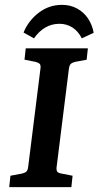

<svg xmlns="http://www.w3.org/2000/svg" viewBox="-20 -771 406 791"><path d="M18 0 23 -47 71 -56Q83 -59 88.5 -64Q94 -69 96 -83L147 -491Q148 -504 143 -508.5Q138 -513 127 -516L81 -525L86 -572H342L337 -525L289 -516Q277 -513 271.5 -507.5Q266 -502 264 -489L213 -81Q212 -68 216.5 -63Q221 -58 233 -56L279 -47L274 0ZM317 -613Q302 -643 278 -658Q254 -673 225 -673Q193 -673 166.5 -657.5Q140 -642 120 -613L77 -637Q97 -686 139.5 -718.5Q182 -751 235 -751Q270 -751 297.5 -736Q325 -721 342.5 -695Q360 -669 366 -636Z"/></svg>

Font: Yrsa SemiBold
Style: Italic
Weight: 600
Italic angle: -7.10001°
Version: Version 2.004